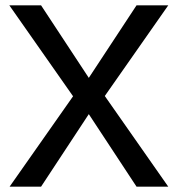

<svg xmlns="http://www.w3.org/2000/svg" viewBox="-20 -700 667 720"><path d="M16 0 254 -339 15 -680H134L313 -408L492 -680H611L373 -340L611 0H492L313 -272L134 0Z"/></svg>

Font: Teachers Medium
Style: Regular
Weight: 500
Designer: Alfredo Marco Pradil, Chank Diesel
Version: Version 1.001